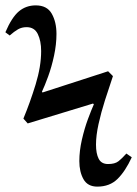

<svg xmlns="http://www.w3.org/2000/svg" viewBox="-47 -683 510 714"><path d="M315 11Q279 11 263.5 -16.5Q248 -44 248 -84Q248 -122 257.5 -163.5Q267 -205 280 -240Q293 -275 302 -295L299 -298L56 -224L40 -242Q65 -302 85.5 -369Q106 -436 106 -493Q106 -531 93.5 -556.5Q81 -582 52 -582Q34 -582 20 -574Q6 -566 -11 -551L-27 -563Q-3 -619 23.5 -641Q50 -663 86 -663Q128 -663 145.5 -632Q163 -601 163 -557Q163 -518 154 -476Q145 -434 132 -398.5Q119 -363 109 -342L111 -339L355 -418L373 -400Q358 -356 343.5 -310.5Q329 -265 319.5 -222Q310 -179 310 -145Q310 -112 320 -92.5Q330 -73 355 -73Q380 -73 393 -83Q406 -93 423 -112L443 -98Q419 -46 390 -17.5Q361 11 315 11Z"/></svg>

Font: STIX Two Text Medium
Style: Regular
Weight: 500
Designer: Ross Mills, John Hudson & Paul Hanslow, Tiro Typeworks Ltd; with prior portions MicroPress Inc., and Coen Hoffman.
Foundry: Tiro Typeworks Ltd
Version: Version 2.13 b171